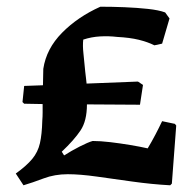

<svg xmlns="http://www.w3.org/2000/svg" viewBox="-20 -540 580 572"><path d="M50 12 27 -23Q59 -46 76 -66.5Q93 -87 99 -113.5Q105 -140 106 -181Q107 -192 107 -204.5Q107 -217 107 -230L52 -231L47 -236L52 -284L108 -286Q108 -299 108.5 -311.5Q109 -324 109 -335Q118 -395 165 -442.5Q212 -490 279 -520Q314 -520 351 -518.5Q388 -517 420.5 -513.5Q453 -510 472 -503L485 -485L463 -410L440 -405Q420 -415 393.5 -421.5Q367 -428 329 -430Q304 -433 278 -431.5Q252 -430 228 -422Q226 -404 228.5 -381.5Q231 -359 234 -326Q235 -318 236 -309Q237 -300 238 -291L391 -297L406 -287L397 -228L239 -229Q239 -180 220 -151.5Q201 -123 164 -88L171 -77Q193 -91 217.5 -103.5Q242 -116 256 -120Q279 -120 308.5 -116.5Q338 -113 368 -108Q398 -103 420 -98Q432 -118 443 -139Q454 -160 463 -179L501 -171L505 -166L492 7L487 12Q432 9 375 1Q318 -7 268 -14Q218 -21 182 -21Q143 -21 110 -8.5Q77 4 50 12Z"/></svg>

Font: Labrada
Style: Bold
Weight: 700
Designer: Mercedes Jáuregui
Foundry: Omnibus-Type Team
Version: Version 1.000; ttfautohint (v1.8.4.7-5d5b)